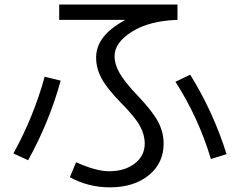

<svg xmlns="http://www.w3.org/2000/svg" viewBox="-20 -763 1040 833"><path d="M236.8 -743.2H750V-676.8Q627.9 -672.9 552.5 -625.5Q477.1 -578.1 477.1 -520Q477.1 -483.9 499 -445.6Q521 -407.2 576.2 -349.1Q641.1 -281.2 665.5 -235.6Q689.9 -189.9 689.9 -140.1Q689.9 -55.2 625.5 -2.7Q561 49.8 457 49.8Q362.8 49.8 283.2 5.9L310.1 -59.1Q397 -20 453.1 -20Q521 -20 564.5 -53.5Q607.9 -86.9 607.9 -140.1Q607.9 -178.2 587.4 -216.1Q566.9 -253.9 505.9 -315.9Q445.8 -377 421.4 -421.4Q397 -465.8 397 -513.2Q397 -608.4 521 -674.8L520 -676.8H236.8ZM741.2 -408.2 805.2 -439Q906.2 -275.9 962.9 -94.2L895 -73.2Q841.3 -252.4 741.2 -408.2ZM243.2 -413.1Q195.3 -237.3 102.1 -67.9L38.1 -97.2Q126 -256.3 173.8 -430.2Z"/></svg>

Font: WebKoruri
Style: Regular
Weight: 400
Foundry: lindwurm / mohemohe
Version: Version 1.00